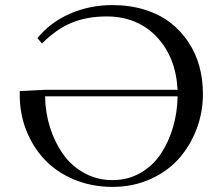

<svg xmlns="http://www.w3.org/2000/svg" viewBox="-20 -731 878 759"><path d="M58.1 -354V-371.1L158.2 -376H682.1Q674.8 -506.8 598.4 -586.4Q522 -666 400.9 -666Q324.7 -666 264.2 -641.4Q203.6 -616.7 146 -559.1L127.9 -580.1Q178.2 -642.6 256.6 -676.8Q335 -710.9 423.8 -710.9Q493.7 -710.9 552.2 -692.6Q610.8 -674.3 652.8 -641.8Q694.8 -609.4 724.4 -565.2Q753.9 -521 768.1 -469Q782.2 -417 782.2 -359.9Q782.2 -286.6 756.8 -220Q731.4 -153.3 686 -102.8Q640.6 -52.2 572.8 -22.2Q504.9 7.8 424.8 7.8Q342.8 7.8 273.2 -21.2Q203.6 -50.3 157 -99.6Q110.4 -148.9 84.2 -214.8Q58.1 -280.8 58.1 -354ZM158.2 -350.1Q159.2 -286.1 177.7 -227.3Q196.3 -168.5 229.2 -121.8Q262.2 -75.2 313 -47.1Q363.8 -19 424.8 -19Q485.4 -19 534.7 -47.1Q584 -75.2 615.2 -122.1Q646.5 -168.9 663.8 -227.5Q681.2 -286.1 682.1 -350.1Z"/></svg>

Font: Dehuti Alt
Style: Bold
Weight: 700
Version: Version 1.2